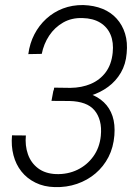

<svg xmlns="http://www.w3.org/2000/svg" viewBox="-20 -742 544 772"><path d="M264.6 -345.2 190.9 -346.2 197.8 -389.6 263.2 -388.7Q308.6 -389.2 345.2 -404.8Q381.8 -420.4 405 -451.4Q428.2 -482.4 433.1 -529.8Q437.5 -571.3 424.6 -602.3Q411.6 -633.3 382.8 -650.9Q354 -668.5 311.5 -669.4Q268.1 -670.9 233.9 -651.4Q199.7 -631.8 177.7 -598.6Q155.8 -565.4 147.9 -525.4L93.8 -524.4Q99.6 -567.9 118.2 -603.8Q136.7 -639.6 166 -666.5Q195.3 -693.4 232.9 -707.8Q270.5 -722.2 314.9 -721.7Q358.4 -720.2 392.1 -706.5Q425.8 -692.9 449 -667.2Q472.2 -641.6 482.9 -606.7Q493.7 -571.8 489.3 -527.8Q485.8 -483.9 466.1 -450Q446.3 -416 414.8 -392.8Q383.3 -369.6 345 -357.7Q306.6 -345.7 264.6 -345.2ZM194.8 -378.4 262.7 -377.4Q305.7 -377 339.6 -365.2Q373.5 -353.5 397.5 -330.8Q421.4 -308.1 432.4 -275.1Q443.4 -242.2 439.9 -197.8Q436 -149.4 416.3 -110.8Q396.5 -72.3 364 -44.7Q331.5 -17.1 289.6 -2.7Q247.6 11.7 200.2 10.3Q156.7 9.3 122.6 -7.6Q88.4 -24.4 66.2 -52.5Q43.9 -80.6 34.2 -117.7Q24.4 -154.8 28.3 -197.8L84 -197.3Q80.1 -156.7 92.3 -121.8Q104.5 -86.9 133.1 -65.4Q161.6 -43.9 205.1 -42Q252.4 -40.5 291.3 -59.3Q330.1 -78.1 355.2 -113Q380.4 -147.9 385.3 -195.3Q388.7 -229 381.8 -254.9Q375 -280.8 359.6 -298.8Q344.2 -316.9 319.3 -325.9Q294.4 -335 260.3 -335.9L187 -336.4Z"/></svg>

Font: Roboto Condensed Light
Style: Italic
Weight: 300
Italic angle: -12°
Designer: Christian Robertson
Foundry: Google
Version: Version 3.0; 2020